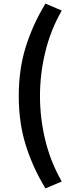

<svg xmlns="http://www.w3.org/2000/svg" viewBox="-20 -853 418 1075"><path d="M234.6 201.9Q163.7 85.9 124.3 -39.9Q85 -165.7 85 -315.4Q85 -465 124.3 -590.9Q163.7 -716.8 234.6 -832.9L325.8 -793.9Q263 -684.4 233.4 -561.2Q203.8 -438 203.8 -315.4Q203.8 -191.9 233.4 -69.1Q263 53.7 325.8 163.2Z"/></svg>

Font: Shanggu Sans SC VF
Style: Regular
Weight: 250
Designer: GuiWonder
Version: Version 1.021